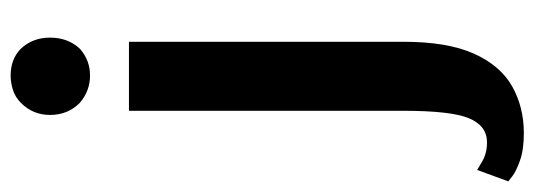

<svg xmlns="http://www.w3.org/2000/svg" viewBox="-400 -418 1029 370"><g transform="rotate(-90 115.0 -233.5)"><path d="M154 -575Q124 -575 101 -595Q78 -618 78 -652Q78 -685 101 -708Q112 -719 126 -723.5Q140 -728 154 -728Q185 -728 205 -709Q227 -686 227 -652Q227 -617 205 -594Q183 -575 154 -575ZM43 261Q11 261 -10 253.5Q-31 246 -40.5 238.5Q-50 231 -50 231L-28 171Q-28 171 -12 180.5Q4 190 25 190Q57 190 71.5 155.5Q86 121 86 29V-500H219V29Q219 114 196 165Q173 216 133 238.5Q93 261 43 261Z"/></g></svg>

Font: Arsenal SC
Style: Bold
Weight: 700
Designer: Andrij Shevchenko
Foundry: Stairsfor
Version: Version 2.001; ttfautohint (v1.8.4.7-5d5b)